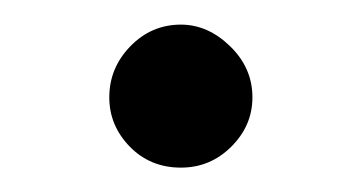

<svg xmlns="http://www.w3.org/2000/svg" viewBox="-20 -374 293 156"><path d="M127 -237.8Q102.1 -237.8 85.4 -254.9Q68.8 -272 68.8 -294.9Q68.8 -318.8 85.9 -336.4Q103 -354 127 -354Q148.9 -354 167 -336.4Q185.1 -318.8 185.1 -294.9Q185.1 -272 168 -254.9Q150.9 -237.8 127 -237.8Z"/></svg>

Font: Linux Libertine
Style: Semibold
Weight: 600
Designer: Philipp H. Poll
Foundry: Philipp H. Poll
Version: Version 5.1.2 ; ttfautohint (v0.9)